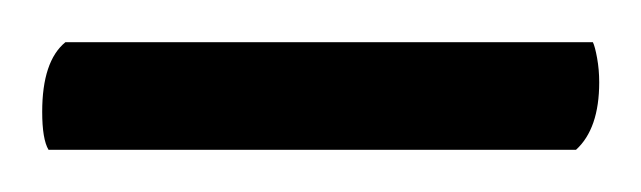

<svg xmlns="http://www.w3.org/2000/svg" viewBox="-20 -645 304 91"><path d="M253 -574H3Q0 -579 0 -592Q0 -616 11 -625H261Q262 -623 263 -617.5Q264 -612 264 -606Q264 -584 253 -574Z"/></svg>

Font: Petrona Light
Style: Regular
Weight: 300
Designer: Ringo R. Seeber
Foundry: Ringo R. Seeber
Version: Version 2.001; ttfautohint (v1.8.3)